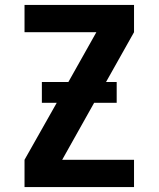

<svg xmlns="http://www.w3.org/2000/svg" viewBox="-20 -755 640 775"><path d="M79 0V-110L209 -340H149V-424H256L369 -625H79V-735H521V-625L408 -424H451V-340H360L231 -110H521V0Z"/></svg>

Font: Iosevka Custom XBdEx
Style: Regular
Weight: 800
Width: 7
Monospace: yes
Designer: Belleve Invis
Foundry: Belleve Invis
Version: Version 11.2.4; ttfautohint (v1.8.4)